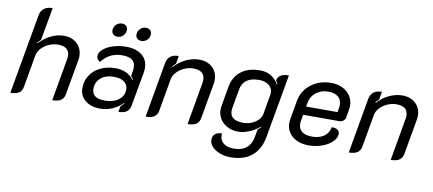

<svg xmlns="http://www.w3.org/2000/svg" viewBox="-78 -1009 3429 1519"><g transform="rotate(10 1636.5 -250.0)"><path d="M138 -635Q145 -671 170 -690Q195 -709 238 -709L191 -446Q171 -426 164 -418L168 -414Q209 -458 260.5 -483.5Q312 -509 364 -509Q431 -509 471.5 -470Q512 -431 512 -369Q512 -354 509 -337L459 -55Q453 -22 429 -6.5Q405 9 361 9L420 -328Q423 -343 423 -355Q423 -432 330 -432Q293 -432 257.5 -416Q222 -400 197.5 -373.5Q173 -347 168 -317L122 -55Q116 -22 92 -6.5Q68 9 24 9Z M579 -126Q579 -185 608.5 -230.5Q638 -276 691 -301.5Q744 -327 812 -327Q907 -327 958 -259L962 -263Q959 -267 942 -288L949 -330Q951 -340 951 -357Q951 -398 925 -417.5Q899 -437 845 -437Q742 -437 680 -354Q667 -361 659.5 -373Q652 -385 652 -397Q652 -426 681.5 -452Q711 -478 760 -493.5Q809 -509 863 -509Q945 -509 992 -471Q1039 -433 1039 -367Q1039 -350 1036 -332L987 -58Q981 -24 958 -7.5Q935 9 892 9L901 -38Q924 -59 928 -64L925 -68Q847 9 743 9Q670 9 624.5 -28.5Q579 -66 579 -126ZM923 -176Q923 -214 892.5 -236Q862 -258 808 -258Q745 -258 705.5 -224.5Q666 -191 666 -138Q666 -98 692 -79Q718 -60 771 -60Q839 -60 881 -92Q923 -124 923 -176ZM734 -618Q734 -646 753.5 -665Q773 -684 801 -684Q822 -684 834 -672Q846 -660 846 -640Q846 -614 827 -594.5Q808 -575 781 -575Q760 -575 747 -587Q734 -599 734 -618ZM927 -618Q927 -645 946 -664.5Q965 -684 993 -684Q1014 -684 1026.5 -672Q1039 -660 1039 -640Q1039 -613 1019.5 -594Q1000 -575 973 -575Q952 -575 939.5 -587Q927 -599 927 -618Z M1189 -435Q1203 -509 1286 -509L1275 -445Q1261 -433 1249 -418L1253 -414Q1291 -458 1344.5 -483.5Q1398 -509 1451 -509Q1518 -509 1558.5 -470.5Q1599 -432 1599 -371Q1599 -355 1596 -337L1546 -55Q1540 -22 1516 -6.5Q1492 9 1448 9L1507 -328Q1510 -343 1510 -355Q1510 -432 1417 -432Q1380 -432 1344.5 -416Q1309 -400 1284.5 -373.5Q1260 -347 1255 -317L1209 -55Q1203 -22 1179 -6.5Q1155 9 1111 9Z M1655 99Q1655 68 1674.5 51.5Q1694 35 1730 35Q1729 40 1729 51Q1729 91 1759 114Q1789 137 1841 137Q1905 137 1943 105.5Q1981 74 1991 13L2001 -45Q2020 -60 2026 -67L2024 -72Q1988 -40 1940.5 -20.5Q1893 -1 1851 -1Q1804 -1 1766 -20.5Q1728 -40 1706.5 -74Q1685 -108 1685 -149Q1685 -156 1687 -174L1715 -335Q1729 -418 1788 -463.5Q1847 -509 1940 -509Q2038 -509 2089 -423L2093 -427Q2085 -442 2078 -452Q2087 -509 2171 -509L2080 4Q2062 104 1997 156.5Q1932 209 1828 209Q1781 209 1741.5 194Q1702 179 1678.5 154Q1655 129 1655 99ZM2025 -173 2053 -336Q2054 -341 2054 -349Q2054 -386 2023.5 -409.5Q1993 -433 1946 -433Q1820 -433 1802 -331L1775 -178Q1773 -170 1773 -154Q1773 -77 1881 -77Q1933 -77 1975.5 -105.5Q2018 -134 2025 -173Z M2239 -141Q2239 -157 2242 -173L2268 -321Q2283 -405 2350.5 -457Q2418 -509 2512 -509Q2564 -509 2604 -489Q2644 -469 2666.5 -434Q2689 -399 2689 -355Q2689 -339 2686 -324L2675 -260Q2672 -244 2658 -233Q2644 -222 2628 -222H2336L2328 -177Q2325 -162 2325 -150Q2325 -107 2353 -85.5Q2381 -64 2434 -64Q2493 -64 2530.5 -90.5Q2568 -117 2576 -164Q2604 -166 2621.5 -154.5Q2639 -143 2639 -122Q2639 -88 2608.5 -58Q2578 -28 2527.5 -9.5Q2477 9 2421 9Q2339 9 2289 -32.5Q2239 -74 2239 -141ZM2600 -290 2606 -324Q2608 -333 2608 -349Q2608 -391 2580 -414Q2552 -437 2500 -437Q2444 -437 2403.5 -405.5Q2363 -374 2354 -324L2348 -290Z M2821 -435Q2835 -509 2918 -509L2907 -445Q2893 -433 2881 -418L2885 -414Q2923 -458 2976.5 -483.5Q3030 -509 3083 -509Q3150 -509 3190.5 -470.5Q3231 -432 3231 -371Q3231 -355 3228 -337L3178 -55Q3172 -22 3148 -6.5Q3124 9 3080 9L3139 -328Q3142 -343 3142 -355Q3142 -432 3049 -432Q3012 -432 2976.5 -416Q2941 -400 2916.5 -373.5Q2892 -347 2887 -317L2841 -55Q2835 -22 2811 -6.5Q2787 9 2743 9Z"/></g></svg>

Font: K2D
Style: Italic
Weight: 400
Italic angle: -10°
Designer: Katatrad Aksorn Co.,Ltd.
Foundry: Cadson Demak Co.,Ltd.
Version: Version 1.000; ttfautohint (v1.6)